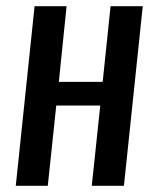

<svg xmlns="http://www.w3.org/2000/svg" viewBox="-20 -598 497 618"><path d="M30.8 0 91.3 -578.1H194.3L169.4 -334.5H310.5L335.9 -578.1H439.5L378.9 0H275.4L302.7 -258.3H161.1L133.8 0Z"/></svg>

Font: Oswald
Style: Regular
Weight: 400
Designer: Vernon Adams
Foundry: Vernon Adams
Version: 3.0; ttfautohint (v0.94.23-7a4d-dirty) -l 8 -r 50 -G 200 -x 